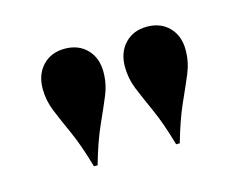

<svg xmlns="http://www.w3.org/2000/svg" viewBox="-49 -662 470 373"><g transform="rotate(-15 186.5 -475.5)"><path d="M100 -357.3Q87.1 -402.4 73.8 -431.9Q60.5 -461.3 51.6 -483.1Q42.7 -504.8 42.7 -528.2Q42.7 -557.3 59.7 -575Q76.6 -592.7 104 -592.7Q131.5 -592.7 148.4 -575.4Q165.3 -558.1 165.3 -529.8Q165.3 -505.6 156 -483.5Q146.8 -461.3 133.5 -431.9Q120.2 -402.4 107.3 -357.3ZM265.3 -357.3Q252.4 -402.4 239.1 -431.9Q225.8 -461.3 216.9 -483.1Q208.1 -504.8 208.1 -528.2Q208.1 -557.3 225 -575Q241.9 -592.7 269.4 -592.7Q296.8 -592.7 313.7 -575.4Q330.6 -558.1 330.6 -529.8Q330.6 -505.6 321.4 -483.5Q312.1 -461.3 298.8 -431.9Q285.5 -402.4 272.6 -357.3Z"/></g></svg>

Font: Playfair 144pt
Style: Bold
Weight: 700
Version: Version 2.001;gftools[0.9.30]